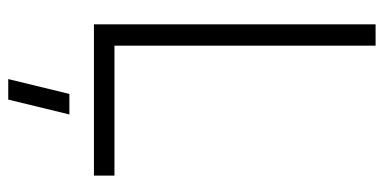

<svg xmlns="http://www.w3.org/2000/svg" viewBox="-253 -471 932 466"><g transform="rotate(90 213.0 -238.0)"><path d="M171.9 208 208 59.6H257.8L221.7 208ZM39.1 0V-683.6H90.8V-49.8H406.2V0Z"/></g></svg>

Font: Post No Bills Colombo
Style: Regular
Weight: 500
Designer: Kosala Senevirathne, Siva Puranthara, Lasantha Premarathna, Tharique Azeez
Foundry: Mooniak
Version: Version 1.220 ; ttfautohint (v1.5)